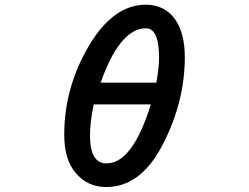

<svg xmlns="http://www.w3.org/2000/svg" viewBox="-20 -751 1040 801"><path d="M355.5 -186.5Q355.5 -111.8 382.8 -85Q397.9 -69.3 423.8 -69.3Q479 -69.3 524.9 -130.9Q570.8 -192.4 609.4 -315.4H371.1Q355.5 -244.1 355.5 -186.5ZM643.6 -509.8Q643.6 -595.2 617.2 -621.6Q606 -632.8 588.9 -632.8Q542.5 -632.8 501.5 -591.8Q445.8 -536.1 399.9 -406.2H632.3Q643.6 -469.7 643.6 -509.8ZM587.9 -731.4Q664.6 -731.4 708.5 -673.3Q751 -615.2 751 -512.7Q751 -327.1 660.2 -150.4Q597.7 -26.9 508.8 11.7Q468.8 29.3 423.8 29.3Q345.7 29.3 296.9 -28.3Q248 -83.5 248 -189.5Q248 -383.3 348.6 -556.2Q451.2 -731.4 587.9 -731.4Z"/></svg>

Font: YuPearl-SemiBold
Style: SemiBold
Weight: 600
Designer: Max Yao
Foundry: Max-Everyday
Version: Version 1.011; ttfautohint (v1.8.3)